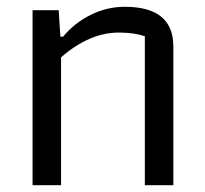

<svg xmlns="http://www.w3.org/2000/svg" viewBox="-20 -546 605 566"><path d="M76 -516H153L158 -438H166Q199 -478 247 -502Q295 -526 348 -526Q491 -526 491 -409V0H407V-439Q376 -450 330 -450Q244 -450 160 -377V0H76Z"/></svg>

Font: Athiti Medium
Style: Regular
Weight: 500
Designer: CadsonDemak Team
Foundry: CadsonDemak
Version: Version 1.033